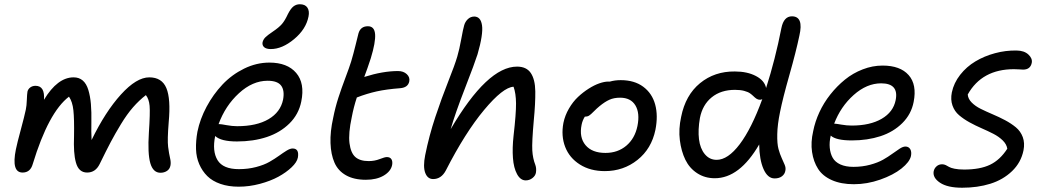

<svg xmlns="http://www.w3.org/2000/svg" viewBox="-20 -837 4932 908"><path d="M86.9 -21Q32.7 -21 55.2 -130.9Q61.5 -161.6 78.4 -223.9Q95.2 -286.1 102.1 -318.8Q106 -336.9 106.9 -364.5Q107.9 -392.1 109.9 -403.8Q112.8 -416 123.3 -423.6Q133.8 -431.2 147.9 -431.2Q192.9 -431.2 188 -365.2Q252 -471.2 328.1 -471.2Q354 -471.2 371.3 -456.3Q388.7 -441.4 397.7 -411.9Q406.7 -382.3 409.9 -345.2Q413.1 -308.1 412.1 -256.8Q411.1 -216.8 413.1 -174.8Q478 -308.6 551.8 -389.9Q625.5 -471.2 686 -471.2Q745.6 -471.2 766.8 -420.4Q788.1 -369.6 777.8 -258.8Q771 -175.3 775.1 -142.6Q779.3 -109.9 784.2 -89.6Q789.1 -69.3 786.1 -54.2Q782.7 -37.1 769.5 -28.6Q756.3 -20 738.8 -20Q704.1 -20 690.9 -65.2Q677.7 -110.4 684.1 -210Q690.4 -304.2 687.5 -336.4Q684.6 -368.7 669.9 -387.2Q637.7 -362.3 609.1 -329.6Q580.6 -296.9 552.2 -250.2Q523.9 -203.6 503.7 -165.3Q483.4 -127 451.2 -61Q431.6 -21 392.1 -21Q372.1 -21 358.9 -32.7Q345.7 -44.4 339.1 -68.1Q332.5 -91.8 330.6 -121.8Q328.6 -151.9 330.1 -193.8Q331.5 -274.4 327.1 -315.2Q322.8 -356 306.2 -379.9Q209.5 -306.2 134.8 -61Q123.5 -21 86.9 -21Z M1260.7 -605Q1239.3 -605 1229.2 -613.8Q1219.2 -622.6 1221.7 -637.2Q1225.1 -650.9 1235.4 -660.9Q1245.6 -670.9 1269.5 -687Q1299.3 -707 1313.5 -723.6Q1327.6 -740.2 1340.8 -769Q1354.5 -796.4 1367.7 -806.6Q1380.9 -816.9 1397.9 -816.9Q1423.3 -816.9 1433.8 -800.8Q1444.3 -784.7 1439 -758.8Q1427.2 -698.7 1370.8 -651.9Q1314.5 -605 1260.7 -605ZM1108.9 45.9Q1060.5 45.9 1022.5 32.7Q984.4 19.5 960.4 -4.2Q936.5 -27.8 922.4 -60.3Q908.2 -92.8 907 -131.6Q905.8 -170.4 913.6 -213.9Q925.8 -273.9 957 -332.3Q988.3 -390.6 1032.2 -437.3Q1076.2 -483.9 1134.5 -512.5Q1192.9 -541 1253.9 -541Q1338.9 -541 1380.6 -492.2Q1422.4 -443.4 1404.8 -356.9Q1392.6 -296.4 1348.9 -253.2Q1305.2 -210 1241.7 -189Q1178.2 -168 1100.6 -168Q1024.9 -168 997.6 -193.8Q982.9 -122.1 1008.8 -79.6Q1034.7 -37.1 1109.9 -37.1Q1153.3 -37.1 1191.2 -47.1Q1229 -57.1 1254.2 -71.5Q1279.3 -85.9 1299.3 -100.3Q1319.3 -114.7 1335.7 -124.8Q1352.1 -134.8 1363.8 -134.8Q1396 -134.8 1388.7 -91.8Q1384.3 -69.8 1358.9 -45.7Q1333.5 -21.5 1296.4 -1.2Q1259.3 19 1209 32.5Q1158.7 45.9 1108.9 45.9ZM1018.6 -250Q1025.4 -250 1051.8 -245.1Q1078.1 -240.2 1101.6 -240.2Q1193.4 -240.2 1250 -273.4Q1306.6 -306.6 1318.8 -366.2Q1326.7 -409.7 1309.3 -432.4Q1292 -455.1 1245.6 -455.1Q1174.3 -455.1 1109.9 -396Q1045.4 -336.9 1013.7 -250Z M1710.4 13.2Q1653.8 13.2 1616.2 -8.1Q1578.6 -29.3 1561.8 -67.9Q1544.9 -106.4 1543 -160.4Q1541 -214.4 1555.7 -279.8Q1565.4 -329.1 1580.3 -375Q1595.2 -420.9 1613.5 -469.2Q1631.8 -517.6 1640.6 -545.9Q1651.4 -582 1661.9 -625.2Q1672.4 -668.5 1675.3 -679.2Q1685.1 -712.9 1719.7 -712.9Q1751 -712.9 1753.9 -675.3Q1756.8 -637.7 1733.4 -561Q1717.3 -511.7 1702.6 -473.1Q1790.5 -501 1862.3 -501Q1888.2 -501 1903.8 -486.3Q1919.4 -471.7 1915.5 -452.1Q1909.7 -422.9 1872.6 -419.9Q1808.1 -415 1761.7 -404.8Q1715.3 -394.5 1667.5 -376Q1652.3 -329.6 1643.6 -283.2Q1627 -206.1 1632.8 -159.9Q1638.7 -113.8 1660.4 -94.5Q1682.1 -75.2 1723.6 -75.2Q1751.5 -75.2 1775.6 -84.7Q1799.8 -94.2 1809.6 -94.2Q1824.7 -94.2 1831.1 -84Q1837.4 -73.7 1834.5 -57.1Q1828.6 -26.9 1794.9 -6.8Q1761.2 13.2 1710.4 13.2Z M2028.3 9.8Q2002 9.8 1991 -19.5Q1980 -48.8 1990.7 -103Q2009.3 -195.3 2038.8 -283.9Q2068.4 -372.6 2099.6 -451.2Q2130.9 -529.8 2142.6 -569.8Q2152.3 -602.5 2161.1 -651.1Q2169.9 -699.7 2175.3 -717.8Q2180.2 -734.9 2192.9 -746.8Q2205.6 -758.8 2223.6 -758.8Q2238.3 -758.3 2247.3 -748.3Q2256.3 -738.3 2259.5 -717.5Q2262.7 -696.8 2257.3 -661.9Q2252 -627 2238.3 -580.1Q2225.6 -539.6 2179 -419.7Q2132.3 -299.8 2111.3 -226.1Q2284.7 -522 2425.3 -522Q2469.7 -522 2490.2 -491.7Q2510.7 -461.4 2511.5 -405Q2512.2 -348.6 2504.4 -268.1Q2495.1 -164.1 2497.3 -126Q2499.5 -87.9 2511.7 -57.1Q2517.6 -40.5 2514.6 -21Q2512.2 -5.9 2498 5.1Q2483.9 16.1 2466.3 16.1Q2441.4 16.1 2425.3 -13.4Q2409.2 -43 2405.8 -89.8Q2402.3 -136.7 2408.7 -194.8Q2420.9 -300.8 2420.4 -348.4Q2419.9 -396 2408.7 -426.8Q2358.9 -424.3 2269.3 -316.9Q2179.7 -209.5 2088.4 -30.8Q2066.9 9.8 2028.3 9.8Z M2840.3 -27.8Q2771.5 -27.8 2722.2 -59.1Q2672.9 -90.3 2652.8 -142.3Q2632.8 -194.3 2644.5 -255.9Q2651.9 -291.5 2670.7 -323.7Q2689.5 -356 2713.4 -378.4Q2737.3 -400.9 2763.9 -417.7Q2790.5 -434.6 2814.5 -442.9Q2838.4 -451.2 2856.4 -451.2H2864.3Q2888.2 -458 2915.5 -458Q2980 -458 3022 -426.8Q3064 -395.5 3078.4 -342.8Q3092.8 -290 3079.6 -223.1Q3061 -133.3 2994.6 -80.6Q2928.2 -27.8 2840.3 -27.8ZM2730.5 -247.1Q2718.3 -187.5 2749 -150.6Q2779.8 -113.8 2843.3 -113.8Q2901.4 -113.8 2941.9 -147.9Q2982.4 -182.1 2994.6 -241.2Q3006.8 -302.2 2984.9 -338.6Q2962.9 -375 2912.6 -375Q2883.3 -375 2861.8 -365.2Q2840.3 -355.5 2815.4 -335Q2802.7 -324.7 2788.3 -310.1Q2773.9 -295.4 2765.9 -290.3Q2757.8 -285.2 2745.6 -285.2Q2734.4 -267.1 2730.5 -247.1Z M3360.4 5.9Q3313.5 5.9 3277.1 -17.8Q3240.7 -41.5 3221.2 -81.5Q3201.7 -121.6 3195.1 -174.1Q3188.5 -226.6 3201.2 -284.2Q3221.7 -387.2 3290.5 -443.6Q3359.4 -500 3455.1 -499Q3514.2 -499 3554.9 -477.5Q3595.7 -456.1 3603 -420.9Q3646.5 -556.6 3675.3 -704.1Q3686.5 -759.8 3725.1 -759.8Q3781.7 -759.8 3760.3 -668Q3744.6 -592.8 3713.1 -481.9Q3681.6 -371.1 3668.9 -307.1Q3656.7 -248 3655.8 -202.6Q3654.8 -157.2 3661.6 -132.3Q3668.5 -107.4 3676.8 -89.6Q3685.1 -71.8 3690.9 -57.6Q3696.8 -43.5 3694.3 -30.8Q3691.9 -14.2 3678.5 -3.7Q3665 6.8 3643.1 6.8Q3610.4 6.8 3590.8 -37.6Q3571.3 -82 3570.3 -153.8Q3477.5 5.9 3360.4 5.9ZM3290 -278.8Q3280.3 -222.7 3285.6 -178.7Q3291 -134.8 3313.2 -107.9Q3335.4 -81.1 3369.1 -81.1Q3422.4 -81.1 3478.3 -155Q3534.2 -229 3585 -368.2Q3579.1 -365.2 3574.2 -365.2Q3564.9 -365.2 3557.6 -370.1Q3550.3 -375 3543.5 -381.8Q3536.6 -388.7 3527.1 -395.5Q3517.6 -402.3 3499.5 -407.2Q3481.4 -412.1 3456.1 -412.1Q3389.2 -412.1 3345.7 -376.7Q3302.2 -341.3 3290 -278.8Z M4018.1 34.2Q3957.5 34.2 3914.1 14.9Q3870.6 -4.4 3848.9 -38.3Q3827.1 -72.3 3820.3 -118.2Q3813.5 -164.1 3825.7 -216.8Q3834.5 -261.7 3855 -306.2Q3875.5 -350.6 3906.7 -390.1Q3938 -429.7 3975.8 -460.4Q4013.7 -491.2 4060.1 -509Q4106.4 -526.9 4153.8 -526.9Q4237.3 -526.9 4277.1 -481.9Q4316.9 -437 4300.8 -355Q4289.6 -296.9 4247.3 -254.9Q4205.1 -212.9 4143.8 -192.9Q4082.5 -172.9 4008.8 -172.9Q3933.1 -172.9 3908.7 -195.8Q3901.4 -164.6 3904.1 -137.7Q3906.7 -110.8 3918 -90.8Q3929.2 -70.8 3954.3 -59.3Q3979.5 -47.9 4016.1 -47.9Q4058.1 -47.9 4095 -57.9Q4131.8 -67.9 4156.2 -81.8Q4180.7 -95.7 4200 -109.9Q4219.2 -124 4234.9 -134Q4250.5 -144 4261.7 -144Q4277.3 -144 4284.7 -131.6Q4292 -119.1 4288.1 -99.1Q4281.7 -70.8 4243.2 -40Q4204.6 -9.3 4142.6 12.5Q4080.6 34.2 4018.1 34.2ZM3928.7 -252Q3934.1 -252 3959.2 -247.6Q3984.4 -243.2 4007.8 -243.2Q4094.2 -243.2 4149.4 -275.1Q4204.6 -307.1 4215.8 -363.8Q4231.4 -442.9 4147 -442.9Q4079.1 -442.9 4017.3 -387.9Q3955.6 -333 3924.8 -252Z M4530.3 50.8Q4460.9 50.8 4425.5 27.1Q4390.1 3.4 4395.5 -26.9Q4398.4 -41 4409.2 -50.5Q4419.9 -60.1 4435.5 -60.1Q4444.3 -60.1 4452.6 -56.2Q4460.9 -52.2 4468.3 -47.6Q4475.6 -43 4494.1 -39.1Q4512.7 -35.2 4539.6 -35.2Q4614.7 -35.2 4662.1 -57.9Q4709.5 -80.6 4743.7 -133.8Q4740.2 -155.3 4721.9 -173.1Q4703.6 -190.9 4678 -204.1Q4652.3 -217.3 4622.6 -230.2Q4592.8 -243.2 4564.9 -258.5Q4537.1 -273.9 4515.6 -292.2Q4494.1 -310.5 4484.4 -338.1Q4474.6 -365.7 4481.4 -399.9Q4490.7 -444.8 4520.8 -483.2Q4550.8 -521.5 4592.8 -546.6Q4634.8 -571.8 4685.5 -585.4Q4736.3 -599.1 4787.6 -598.1Q4823.7 -597.7 4843.5 -579.1Q4863.3 -560.5 4859.4 -540Q4853 -507.8 4818.4 -507.8Q4815.4 -507.8 4801.5 -508.8Q4787.6 -509.8 4775.4 -509.8Q4623.5 -509.8 4556.6 -390.1Q4558.1 -369.6 4575.2 -352.3Q4592.3 -335 4617.9 -322.3Q4643.6 -309.6 4674.1 -296.6Q4704.6 -283.7 4733.2 -268.6Q4761.7 -253.4 4784.2 -234.9Q4806.6 -216.3 4816.9 -188.5Q4827.1 -160.6 4820.3 -126Q4808.6 -68.4 4766.1 -27.6Q4723.6 13.2 4663.3 32Q4603 50.8 4530.3 50.8Z"/></svg>

Font: Shantell Sans Irregular
Style: Italic
Weight: 400
Italic angle: -11.31°
Designer: Stephen Nixon, Anya Danilova, Shantell Martin
Foundry: Arrow Type
Version: Version 1.006;[9816181b4]